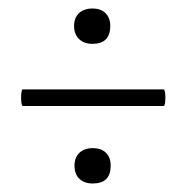

<svg xmlns="http://www.w3.org/2000/svg" viewBox="-20 -421 426 451"><path d="M34 -172Q31 -172 30 -182Q29 -192 30 -201.5Q31 -211 33 -211H364Q367 -211 368 -201.5Q369 -192 368 -182Q367 -172 364 -172ZM198 10Q178 10 166.5 -1Q155 -12 155 -32Q155 -51 166.5 -62Q178 -73 198 -73Q218 -73 229 -62Q240 -51 240 -32Q240 10 198 10ZM197 -318Q177 -318 165.5 -329.5Q154 -341 154 -360Q154 -379 165.5 -390Q177 -401 197 -401Q217 -401 228 -390Q239 -379 239 -360Q239 -318 197 -318Z"/></svg>

Font: Cormorant
Style: Italic
Weight: 400
Italic angle: -10°
Designer: Christian Thalmann (Catharsis Fonts)
Foundry: Catharsis Fonts
Version: Version 4.000